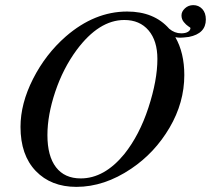

<svg xmlns="http://www.w3.org/2000/svg" viewBox="-20 -711 823 749"><path d="M783 -635Q783 -580 717 -567Q693 -564 684 -564Q673 -564 664 -566Q699 -505 699 -418Q699 -311 641.5 -213Q584 -115 492 -53Q387 18 278 18Q179 18 119.5 -44Q60 -106 60 -216Q60 -307 109 -403.5Q158 -500 237 -569Q349 -666 476 -666Q581 -666 640 -599Q661 -581 687 -581Q704 -581 713.5 -587Q723 -593 723 -602Q723 -603 714.5 -608.5Q706 -614 697 -625Q688 -636 688 -651Q688 -666 701.5 -678.5Q715 -691 734 -691Q755 -691 769 -676Q783 -661 783 -635ZM594 -481Q594 -552 559.5 -592.5Q525 -633 465 -633Q366 -633 279 -516Q226 -444 195.5 -353Q165 -262 165 -184Q165 -102 198.5 -58.5Q232 -15 295 -15Q387 -15 465 -110Q524 -184 559 -291Q594 -398 594 -481Z"/></svg>

Font: STIX MathJax Latin
Style: Italic
Weight: 400
Italic angle: -16.33°
Designer: MicroPress Inc., with final additions and corrections provided by Coen Hoffman, Elsevier (retired)
Version: Version 1.1.1